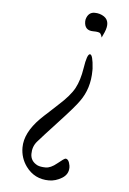

<svg xmlns="http://www.w3.org/2000/svg" viewBox="-46 -417 427 636"><g transform="rotate(5 168.0 -99.0)"><path d="M252.4 -190.9Q252.4 -130.9 220.2 -86.9Q206.1 -66.4 155.5 -12Q105 42.5 90.1 59.8Q75.2 77.1 75.2 101.6Q75.2 126 98.6 137.7Q108.4 142.1 125.5 142.3Q142.6 142.6 163.6 125.2Q184.6 107.9 189 107.4Q200.2 107.4 204.1 129.4Q204.6 132.8 204.6 135.7Q204.6 158.7 183.6 171.4Q162.6 184.1 140.6 184.1Q92.3 184.1 64 145.5Q43.9 117.7 43.9 83Q43.9 34.2 93.3 -15.6Q103 -25.4 122.6 -43Q142.1 -60.5 149.9 -68.4Q187.5 -102.1 201.9 -128.7Q216.3 -155.3 222.7 -196.3Q230 -244.1 239.7 -244.1Q249.5 -244.1 252.4 -197.3ZM243.7 -320.8Q214.4 -320.8 214.4 -351.1Q214.4 -357.9 217.3 -364.3Q225.1 -382.3 243.2 -382.3Q261.2 -382.3 274.9 -373Q297.4 -357.4 281.7 -320.8L273.4 -302.7Q271.5 -310.5 267.8 -315.7Q264.2 -320.8 243.7 -320.8Z"/></g></svg>

Font: Kristi
Style: Regular
Weight: 400
Italic angle: -15°
Version: Version 1.004